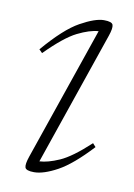

<svg xmlns="http://www.w3.org/2000/svg" viewBox="-60 -477 369 529"><g transform="rotate(10 124.5 -213.0)"><path d="M51 -29.5 179.5 -403.5Q155 -402 121.2 -385.2Q87.5 -368.5 36.5 -317L27.5 -326Q82.5 -390.5 123.5 -413.2Q164.5 -436 189 -436Q211.5 -436 214.2 -427.2Q217 -418.5 209.5 -396.5L81 -22Q104 -23 136.5 -37.2Q169 -51.5 218 -97L226.5 -87.5Q175 -32 136.5 -11Q98 10 71.5 10Q49 10 46.2 1.2Q43.5 -7.5 51 -29.5Z"/></g></svg>

Font: Newsreader 16pt ExtraLight
Style: Italic
Weight: 275
Italic angle: -17°
Designer: Hugues Gentile
Foundry: Production Type
Version: Version 1.003; ttfautohint (v1.8.3)